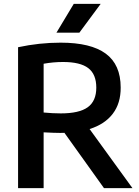

<svg xmlns="http://www.w3.org/2000/svg" viewBox="-20 -968 716 988"><path d="M515 0 311.5 -284.5Q304.5 -284 290.5 -284Q260.5 -284 204.5 -287V0H73V-725Q182.5 -748.5 292 -748.5Q447.5 -748.5 524.2 -692Q601 -635.5 601 -517.5Q601.5 -436.5 560.2 -382.5Q519 -328.5 441 -304L661.5 0ZM204.5 -389Q252 -384.5 293 -384.5Q387.5 -384.5 431.5 -416.2Q475.5 -448 475.5 -517Q475.5 -586 434.2 -617.5Q393 -649 304.5 -649Q254.5 -649 204.5 -640ZM270.5 -800 359.5 -948H498L388.5 -800Z"/></svg>

Font: Encode Sans SemiBold
Style: Regular
Weight: 600
Designer: Multiple Designers
Foundry: Impallari Type
Version: Version 2.000